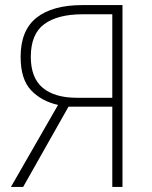

<svg xmlns="http://www.w3.org/2000/svg" viewBox="-20 -734 597 754"><path d="M249 -315 71 0H23L208 -322Q144 -336 102.5 -379Q61 -422 61 -511Q61 -615 123.5 -664.5Q186 -714 303 -714H461V0H421V-315ZM421 -678H306Q206 -678 153.5 -639Q101 -600 101 -511Q101 -428 148 -389Q195 -350 282 -350H421Z"/></svg>

Font: Noto Sans Disp ExtLt
Style: Regular
Weight: 200
Designer: Monotype Design Team
Foundry: Monotype Imaging Inc.
Version: Version 2.000;GOOG;noto-source:20170915:90ef993387c0